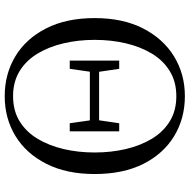

<svg xmlns="http://www.w3.org/2000/svg" viewBox="-15 -770 801 811"><g transform="rotate(90 385.5 -364.5)"><path d="M236.1 -258.6V-467.5H270.7L284.3 -375.2V-353.6L270.7 -258.6ZM500.6 -258.6 487 -353.6V-375.2L500.6 -467.5H534.8V-258.6ZM386.3 16.1Q292.7 16.1 218.1 -28.7Q143.5 -73.5 100 -158.8Q56.4 -244 56.4 -363.7Q56.4 -483.3 100.1 -568.4Q143.7 -653.5 218.3 -699.2Q292.9 -744.9 386.3 -744.9Q479.8 -744.9 554.3 -700Q628.8 -655.1 671.9 -570.1Q715.1 -485 715.1 -363.7Q715.1 -244.8 671.9 -159.7Q628.8 -74.5 554.3 -29.2Q479.8 16.1 386.3 16.1ZM386.3 -19.2Q447.2 -19.2 492.1 -46.7Q536.9 -74.2 566 -122.4Q595 -170.6 609.6 -232.7Q624.1 -294.7 624.1 -363.7Q624.1 -433.4 609.6 -495.4Q595 -557.4 566 -605.6Q536.9 -653.8 492.1 -681.3Q447.2 -708.8 386.3 -708.8Q325.6 -708.8 280.6 -681.3Q235.6 -653.8 206.5 -605.6Q177.5 -557.4 162.9 -495.4Q148.4 -433.4 148.4 -363.7Q148.4 -294.7 162.9 -232.7Q177.5 -170.6 206.5 -122.4Q235.6 -74.2 280.6 -46.7Q325.6 -19.2 386.3 -19.2ZM260 -343.5V-382.6H510.7V-343.5Z"/></g></svg>

Font: Noto Serif SC
Style: Regular
Weight: 200
Designer: Ryoko NISHIZUKA 西塚涼子 (kana & ideographs); Frank Grießhammer (Latin, Greek & Cyrillic); Wenlong ZHANG 张文龙 (bopomofo); San
Foundry: Adobe
Version: Version 2.001;hotconv 1.1.0;makeotfexe 2.6.0